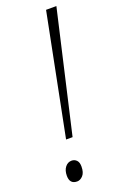

<svg xmlns="http://www.w3.org/2000/svg" viewBox="-142 -756 508 804"><g transform="rotate(-20 112.0 -354.0)"><path d="M71 -175 178 -714H224L100 -175ZM55 6Q22 6 22 -31Q22 -55 33.5 -69.5Q45 -84 62 -84Q75 -84 84 -75Q93 -66 93 -47Q93 -20 81 -7Q69 6 55 6Z"/></g></svg>

Font: Noto Serif Tamil ExtraCondensed ExtraLight
Style: Italic
Weight: 200
Width: 2
Italic angle: -12°
Designer: Indian Type Foundry, Tom Grace, and the Monotype Design Team
Foundry: Monotype Imaging Inc.
Version: Version 2.003; ttfautohint (v1.8.4.7-5d5b)